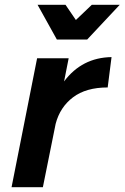

<svg xmlns="http://www.w3.org/2000/svg" viewBox="-20 -777 517 797"><path d="M342 -613H216L136 -757H252L295 -694L361 -757H477ZM158 0H28L134 -535H265L246 -439Q320 -538 443 -540L427 -414Q337 -414 283 -373Q229 -332 211 -263Z"/></svg>

Font: Argentum Sans Medium
Style: Italic
Weight: 500
Italic angle: -11°
Designer: Julieta Ulanovsky (font), Cristiano Sobral (main changes and remaster)
Foundry: Julieta Ulanovsky (font), Cristiano Sobral (main changes and remaster)
Version: Version 2.007;June 15, 2022;FontCreator 14.0.0.2814 64-bit; 